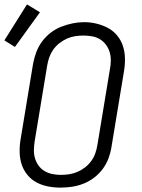

<svg xmlns="http://www.w3.org/2000/svg" viewBox="-25 -847 645 875"><path d="M251 8Q222 8 193.5 2.5Q165 -3 141 -16Q117 -29 99.5 -50.5Q82 -72 73.5 -98.5Q65 -125 64.5 -154.5Q64 -184 69 -213L126 -558Q131 -584 140.5 -609.5Q150 -635 166.5 -657.5Q183 -680 205.5 -697.5Q228 -715 253.5 -725Q279 -735 305.5 -740.5Q332 -746 358 -746Q388 -746 416 -739Q444 -732 468 -719Q492 -706 509.5 -684.5Q527 -663 535.5 -636.5Q544 -610 544.5 -580.5Q545 -551 540 -522L483 -177Q479 -151 469.5 -125.5Q460 -100 443.5 -77.5Q427 -55 404 -37.5Q381 -20 355.5 -10Q330 0 303.5 4Q277 8 251 8ZM252 -50Q272 -50 291 -53Q310 -56 328.5 -64Q347 -72 363 -84.5Q379 -97 391 -113.5Q403 -130 409.5 -149Q416 -168 419 -187L476 -532Q480 -552 480 -572Q480 -592 474.5 -610Q469 -628 457.5 -643.5Q446 -659 430 -668.5Q414 -678 394.5 -681.5Q375 -685 355 -685Q336 -685 317 -682Q298 -679 280 -671Q262 -663 245.5 -650Q229 -637 217.5 -620.5Q206 -604 199.5 -585.5Q193 -567 190 -548L133 -203Q130 -184 129.5 -164Q129 -144 134.5 -125.5Q140 -107 151 -92Q162 -77 178 -67.5Q194 -58 213 -54Q232 -50 252 -50ZM43 -633 -5 -663 98 -827 157 -791Z"/></svg>

Font: Iosevka Curly Slab LtEx
Style: Italic
Weight: 300
Width: 7
Italic angle: -9°
Monospace: yes
Designer: Belleve Invis
Foundry: Belleve Invis
Version: Version 11.1.0; ttfautohint (v1.8.3)